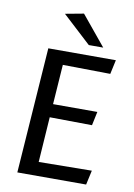

<svg xmlns="http://www.w3.org/2000/svg" viewBox="-90 -863 644 921"><g transform="rotate(10 232.5 -403.0)"><path d="M60.5 0 103.5 -612H432.5L417.5 -542.9L185.9 -545.9L172.4 -352.3H388.1L373.9 -285.2L167.6 -287.5L152.7 -67.2L411 -70.2L395.6 0ZM292 -661.1 153.4 -789 243.3 -805.7 362.3 -661.1Z"/></g></svg>

Font: Ancizar Sans Thin
Style: Italic
Weight: 100
Italic angle: -4°
Designer: Cesar Puertas, Viviana Monsalve, Julian Moncada, Julian Prieto, Jose Castro, Mariel Hernandez, Felipe Aragon, Sara Alarc
Version: Version 8.100